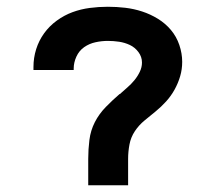

<svg xmlns="http://www.w3.org/2000/svg" viewBox="-20 -548 640 568"><path d="M241 0V-78Q241 -106 244.5 -134Q248 -162 260.5 -186.5Q273 -211 293 -231.5Q313 -252 334 -270H335Q346 -280 357 -289.5Q368 -299 377.5 -310.5Q387 -322 393.5 -335.5Q400 -349 400 -363Q400 -380 389.5 -394Q379 -408 364 -415Q349 -422 332.5 -424.5Q316 -427 299 -427Q281 -427 262.5 -423Q244 -419 229 -408.5Q214 -398 206 -380.5Q198 -363 198 -345V-341H79V-350Q79 -377 87 -402.5Q95 -428 110.5 -449.5Q126 -471 148 -487Q170 -503 194.5 -512Q219 -521 245.5 -524.5Q272 -528 299 -528Q325 -528 350.5 -525Q376 -522 400.5 -514Q425 -506 447 -492.5Q469 -479 485.5 -459.5Q502 -440 510.5 -415Q519 -390 519 -365Q519 -343 513 -322.5Q507 -302 496.5 -283Q486 -264 471.5 -248Q457 -232 440.5 -218.5Q424 -205 407.5 -191.5Q391 -178 379 -160Q367 -142 363 -120.5Q359 -99 359 -78V0Z"/></svg>

Font: Iosevka Book
Style: Bold
Weight: 700
Designer: Belleve Invis
Foundry: Belleve Invis
Version: Version 28.0.7; ttfautohint (v1.8.3)